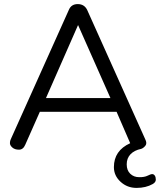

<svg xmlns="http://www.w3.org/2000/svg" viewBox="-20 -731 786 944"><path d="M206.1 -249H522.9L363.8 -607.9ZM664.1 140.1Q689.9 140.6 705.6 132.8Q721.2 125 728.5 125Q735.8 125 741 132.3Q746.1 139.6 746.1 152.3Q746.1 165 731 173.8Q697.3 192.9 651.4 192.9Q605.5 192.9 572.8 162.8Q540 132.8 540 90.8Q540 9.3 620.1 -26.9L553.2 -181.2H175.8L104 -19Q93.8 4.9 73.2 4.9Q52.7 4.9 40.8 -5.6Q28.8 -16.1 28.8 -27.3Q28.8 -38.6 33.2 -46.9L318.8 -683.1Q330.6 -710.9 362.3 -710.9Q394 -710.9 408.2 -683.1L693.8 -46.9Q704.6 -25.9 694.3 -13.9Q684.1 -2 673.8 1Q640.6 7.8 621.8 27.3Q603 46.9 603 76.9Q603 106.9 620.6 123.5Q638.2 140.1 664.1 140.1Z"/></svg>

Font: Nunito-Regular
Style: Regular
Weight: 400
Designer: Vernon Adams
Foundry: newtypography
Version: Version 3.000